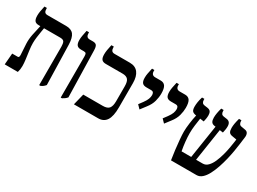

<svg xmlns="http://www.w3.org/2000/svg" viewBox="-36 -1208 2381 1776"><g transform="rotate(30 1154.5 -320.0)"><path d="M15 0 25 -121H85Q100 -121 99 -149L92 -266Q90 -313 100 -363.5Q110 -414 123 -468V-471H107Q75 -471 62.5 -488Q50 -505 50 -542Q50 -564 54 -588Q58 -612 66 -647H92V-637Q92 -615 100.5 -603.5Q109 -592 131 -592H330Q385 -592 410 -559.5Q435 -527 437 -455L448 -29Q438 -17 427.5 -8.5Q417 0 401 7H387V-403Q387 -436 378.5 -453.5Q370 -471 335 -471H163Q161 -458 156 -429Q151 -400 146.5 -365.5Q142 -331 142 -302Q142 -267 148 -224Q154 -181 159.5 -139.5Q165 -98 165 -69Q165 -51 162.5 -33.5Q160 -16 155 0Z M617 7V-431Q617 -453 612 -462Q607 -471 588 -471H558Q526 -471 513 -488Q500 -505 500 -541Q500 -562 504 -585.5Q508 -609 516 -647H542V-637Q542 -616 551 -604Q560 -592 582 -592H615Q643 -592 654 -578Q665 -564 666 -526L678 -30Q666 -16 654.5 -8Q643 0 630 7Z M754 0 784 -121H992Q1041 -121 1059.5 -144.5Q1078 -168 1078 -219V-380Q1078 -430 1060 -450.5Q1042 -471 1002 -471H823Q791 -471 778 -487.5Q765 -504 765 -541Q765 -563 769 -587Q773 -611 781 -647H807V-637Q807 -616 816 -604Q825 -592 846 -592H1010Q1069 -592 1099 -553Q1129 -514 1129 -442V-183Q1129 -88 1100 -44Q1071 0 1013 0Z M1303 -262 1268 -298 1300 -341Q1322 -371 1330 -393Q1338 -415 1338 -435Q1338 -450 1331.5 -460.5Q1325 -471 1305 -471H1257Q1225 -471 1211.5 -487.5Q1198 -504 1198 -541Q1198 -565 1202.5 -588Q1207 -611 1215 -647H1240V-636Q1240 -592 1281 -592H1339Q1373 -592 1389 -568Q1405 -544 1405 -489Q1405 -451 1393.5 -407.5Q1382 -364 1348 -321Z M1565 -262 1530 -298 1562 -341Q1584 -371 1592 -393Q1600 -415 1600 -435Q1600 -450 1593.5 -460.5Q1587 -471 1567 -471H1519Q1487 -471 1473.5 -487.5Q1460 -504 1460 -541Q1460 -565 1464.5 -588Q1469 -611 1477 -647H1502V-636Q1502 -592 1543 -592H1601Q1635 -592 1651 -568Q1667 -544 1667 -489Q1667 -451 1655.5 -407.5Q1644 -364 1610 -321Z M1791 0Q1783 -47 1776.5 -102Q1770 -157 1765.5 -207Q1761 -257 1761 -289Q1761 -326 1768 -379.5Q1775 -433 1785 -476L1777 -477Q1751 -482 1741 -496Q1731 -510 1731 -542Q1731 -563 1735 -589Q1739 -615 1749 -647H1774V-638Q1774 -599 1805 -595L1840 -590Q1865 -586 1874 -571.5Q1883 -557 1883 -534Q1883 -515 1880 -497Q1877 -479 1873 -463L1832 -469Q1826 -430 1820.5 -388Q1815 -346 1815 -304Q1815 -265 1820 -216.5Q1825 -168 1834 -121H1937L1992 -476L1982 -477Q1955 -481 1945.5 -497Q1936 -513 1936 -542Q1936 -563 1940.5 -589.5Q1945 -616 1954 -647H1980V-638Q1980 -599 2010 -595L2045 -590Q2088 -584 2088 -533Q2088 -516 2085 -497.5Q2082 -479 2078 -463L2042 -468L1989 -121H2060Q2091 -121 2115 -145.5Q2139 -170 2156 -209Q2173 -248 2185 -292Q2197 -336 2204 -377Q2211 -418 2215 -446L2218 -469L2172 -477Q2145 -481 2135.5 -496Q2126 -511 2126 -541Q2126 -562 2130 -586Q2134 -610 2144 -647H2170V-638Q2170 -622 2177.5 -610Q2185 -598 2200 -596L2240 -589Q2263 -586 2271.5 -569Q2280 -552 2277 -528L2266 -444Q2262 -413 2254.5 -368.5Q2247 -324 2235 -274Q2223 -224 2206.5 -175.5Q2190 -127 2169 -87Q2148 -47 2121.5 -23.5Q2095 0 2063 0Z"/></g></svg>

Font: Noto Serif Hebrew Condensed SemiBold
Style: Regular
Weight: 600
Width: 3
Designer: Monotype Design Team
Foundry: Monotype Imaging Inc.
Version: Version 2.004; ttfautohint (v1.8.4.7-5d5b)